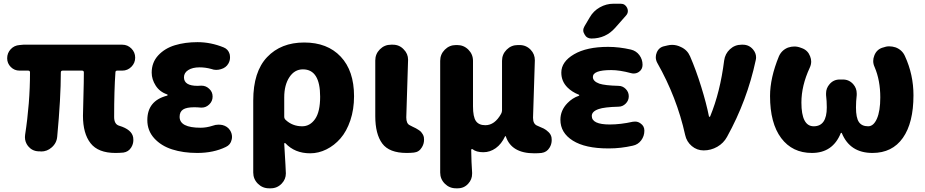

<svg xmlns="http://www.w3.org/2000/svg" viewBox="-20 -810 4983 1034"><path d="M601.6 13.7Q508.8 13.7 467.8 -38.6Q426.8 -90.8 426.8 -186.5Q426.8 -201.2 429.2 -286.6Q431.6 -372.1 431.6 -419.9Q431.6 -429.7 421.9 -429.7H317.4Q307.6 -429.7 307.6 -419.9Q307.6 -282.2 288.1 -74.2Q285.2 -39.1 257.8 -15.6Q233.4 5.9 201.2 5.9Q198.2 5.9 195.3 4.9H185.5Q152.3 2.9 130.9 -23.4Q114.3 -44.9 114.3 -71.3Q114.3 -77.1 115.2 -84Q141.6 -254.9 141.6 -419.9Q141.6 -429.7 131.8 -429.7H85Q57.6 -429.7 38.1 -449.2Q18.6 -468.8 18.6 -496.1Q18.6 -524.4 37.6 -544.9Q56.6 -565.4 85 -567.4L105.5 -569.3H638.7Q667 -569.3 687.5 -548.8Q708 -528.3 708 -499.5Q708 -470.7 687.5 -450.2Q667 -429.7 638.7 -429.7H611.3Q601.6 -429.7 601.6 -419.9Q594.7 -324.2 594.7 -179.7Q594.7 -140.6 622.1 -132.8Q690.4 -112.3 697.3 -69.3Q698.2 -62.5 698.2 -55.7Q698.2 -34.2 686.5 -15.6Q671.9 7.8 644.5 11.7Q623 13.7 601.6 13.7Z M1042 13.7Q966.8 13.7 907.2 -5.4Q847.7 -24.4 810.5 -65.4Q773.4 -106.4 773.4 -163.1Q773.4 -267.6 879.9 -294.9Q882.8 -295.9 882.8 -298.3Q882.8 -300.8 879.9 -301.8Q839.8 -315.4 818.4 -349.1Q796.9 -382.8 796.9 -418.9Q796.9 -473.6 832 -511.7Q867.2 -549.8 921.9 -566.4Q976.6 -583 1043.9 -583Q1115.2 -583 1184.6 -554.7Q1209 -544.9 1216.8 -518.6Q1218.8 -508.8 1218.8 -500Q1218.8 -483.4 1210 -467.8Q1197.3 -445.3 1169.9 -437.5Q1157.2 -433.6 1144.5 -433.6Q1130.9 -433.6 1118.2 -438.5Q1086.9 -447.3 1054.7 -447.3Q1016.6 -447.3 993.7 -432.6Q970.7 -418 970.7 -393.6Q970.7 -347.7 1043.9 -347.7Q1052.7 -347.7 1062.5 -348.6Q1064.5 -348.6 1065.4 -348.6Q1088.9 -348.6 1106.4 -332Q1125 -315.4 1125 -290Q1125 -264.6 1106.4 -247.1Q1088.9 -230.5 1066.4 -230.5Q1064.5 -230.5 1062.5 -230.5Q1042 -232.4 1026.4 -232.4Q984.4 -232.4 965.8 -220.2Q947.3 -208 947.3 -180.7Q947.3 -122.1 1060.5 -122.1Q1091.8 -122.1 1125 -132.8Q1140.6 -138.7 1156.2 -138.7Q1167 -138.7 1177.7 -136.7Q1205.1 -129.9 1218.8 -108.4Q1229.5 -91.8 1229.5 -72.3Q1229.5 -65.4 1227.5 -57.6Q1221.7 -30.3 1196.3 -18.6Q1129.9 13.7 1042 13.7Z M1428.7 204.1Q1393.6 204.1 1368.7 179.2Q1343.8 154.3 1343.8 119.1V-268.6Q1343.8 -423.8 1418.5 -502.4Q1493.2 -581.1 1618.2 -581.1Q1743.2 -581.1 1814.9 -504.9Q1886.7 -428.7 1886.7 -292Q1886.7 -220.7 1866.7 -161.6Q1846.7 -102.5 1813.5 -64.5Q1780.3 -26.4 1737.8 -5.4Q1695.3 15.6 1650.4 15.6Q1567.4 15.6 1516.6 -39.1Q1515.6 -40 1513.2 -39.6Q1510.7 -39.1 1510.7 -36.1Q1519.5 109.4 1519.5 124Q1519.5 155.3 1497.1 178.7Q1472.7 204.1 1438.5 204.1ZM1607.4 -129.9Q1649.4 -129.9 1676.8 -168.9Q1704.1 -208 1704.1 -289.1Q1704.1 -436.5 1611.3 -436.5Q1566.4 -436.5 1538.6 -394.5Q1510.7 -352.5 1510.7 -285.2V-181.6Q1510.7 -171.9 1517.6 -165Q1554.7 -129.9 1607.4 -129.9Z M2169.9 13.7Q2076.2 13.7 2038.6 -37.1Q2001 -87.9 2001 -184.6V-484.4Q2001 -519.5 2025.9 -544.4Q2050.8 -569.3 2085.9 -569.3H2095.7Q2130.9 -569.3 2154.3 -543.9Q2177.7 -520.5 2177.7 -488.3L2168 -177.7Q2168 -144.5 2186.5 -135.7Q2189.5 -133.8 2202.6 -127.4Q2215.8 -121.1 2219.7 -119.1Q2223.6 -117.2 2233.4 -110.8Q2243.2 -104.5 2247.6 -99.6Q2252 -94.7 2256.3 -87.4Q2260.7 -80.1 2262.7 -71.3Q2263.7 -64.5 2263.7 -57.6Q2263.7 -35.2 2252 -16.6Q2237.3 8.8 2209 11.7Q2191.4 13.7 2169.9 13.7Z M2435.5 204.1Q2400.4 204.1 2375.5 179.2Q2350.6 154.3 2350.6 119.1V-482.4Q2350.6 -517.6 2375.5 -542.5Q2400.4 -567.4 2435.5 -567.4H2442.4Q2477.5 -567.4 2502.4 -542.5Q2527.3 -517.6 2527.3 -482.4V-237.3Q2527.3 -180.7 2543 -158.2Q2558.6 -135.7 2593.8 -135.7Q2644.5 -135.7 2678.7 -197.3Q2683.6 -206.1 2683.6 -215.8V-482.4Q2683.6 -517.6 2708.5 -542.5Q2733.4 -567.4 2768.6 -567.4H2778.3Q2813.5 -567.4 2837.9 -542Q2860.4 -518.6 2860.4 -485.4L2850.6 -175.8Q2850.6 -141.6 2874 -132.8Q2895.5 -124 2908.2 -117.7Q2920.9 -111.3 2934.1 -98.6Q2947.3 -85.9 2950.2 -69.3Q2951.2 -62.5 2951.2 -55.7Q2951.2 -33.2 2939.5 -14.6Q2924.8 9.8 2896.5 13.7Q2878.9 15.6 2857.4 15.6Q2734.4 15.6 2704.1 -75.2Q2703.1 -77.1 2701.7 -77.1Q2700.2 -77.1 2700.2 -76.2Q2680.7 -34.2 2649.9 -12.2Q2619.1 9.8 2583 9.8Q2544.9 9.8 2524.4 -6.8Q2522.5 -7.8 2520 -6.8Q2517.6 -5.9 2517.6 -2.9Q2518.6 65.4 2522.5 119.1Q2522.5 123 2522.5 126Q2522.5 156.2 2502 178.7Q2479.5 204.1 2445.3 204.1Z M3156.2 -716.8Q3175.8 -751 3210.4 -770.5Q3245.1 -790 3284.2 -790H3322.3Q3346.7 -790 3357.4 -767.6Q3361.3 -758.8 3361.3 -751Q3361.3 -737.3 3351.6 -726.6L3293 -660.2Q3242.2 -602.5 3165 -602.5Q3139.6 -602.5 3127.9 -625Q3121.1 -635.7 3121.1 -646.5Q3121.1 -657.2 3127.9 -668.9ZM3263.7 -139.6Q3322.3 -139.6 3387.7 -154.3Q3394.5 -155.3 3400.4 -155.3Q3417 -155.3 3430.7 -144.5Q3450.2 -130.9 3450.2 -106.4Q3450.2 -77.1 3433.1 -54.2Q3416 -31.2 3387.7 -25.4Q3323.2 -10.7 3260.7 -10.7Q3257.8 -10.7 3254.9 -10.7Q3131.8 -10.7 3064.9 -52.7Q2998 -94.7 2998 -165Q2998 -215.8 3036.1 -254.9Q3062.5 -282.2 3096.7 -293.9Q3099.6 -294.9 3099.6 -297.4Q3099.6 -299.8 3097.7 -299.8Q3060.5 -314.5 3036.1 -338.9Q3002.9 -372.1 3002.9 -418.9Q3002.9 -477.5 3071.3 -517.6Q3139.6 -557.6 3254.9 -557.6Q3314.5 -557.6 3377.9 -543Q3406.2 -536.1 3423.3 -513.2Q3440.4 -490.2 3440.4 -460.9Q3440.4 -436.5 3420.9 -422.9Q3408.2 -414.1 3392.6 -414.1Q3385.7 -414.1 3378.9 -416Q3317.4 -432.6 3271.5 -432.6Q3172.9 -432.6 3172.9 -395.5Q3172.9 -372.1 3208 -359.4Q3238.3 -349.6 3310.5 -347.7Q3333 -347.7 3349.6 -331.1Q3366.2 -314.5 3366.2 -291.5Q3366.2 -268.6 3349.6 -252Q3333 -235.4 3310.5 -235.4Q3234.4 -233.4 3204.1 -222.7Q3167 -210 3167 -185.5Q3167 -139.6 3263.7 -139.6Z M3895.5 -73.2Q3877 -39.1 3842.8 -19.5Q3808.6 0 3769.5 0Q3733.4 0 3705.6 -23.4Q3677.7 -46.9 3669.9 -83Q3625 -286.1 3519.5 -471.7Q3511.7 -486.3 3511.7 -502Q3511.7 -514.6 3516.6 -526.4Q3528.3 -555.7 3558.6 -561.5L3575.2 -565.4Q3587.9 -568.4 3599.6 -568.4Q3624 -568.4 3647.5 -556.6Q3681.6 -541 3696.3 -506.8Q3728.5 -432.6 3756.3 -342.8Q3784.2 -252.9 3797.9 -183.6Q3798.8 -180.7 3801.3 -180.7Q3803.7 -180.7 3804.7 -183.6Q3858.4 -313.5 3879.9 -484.4Q3884.8 -520.5 3911.1 -544.9Q3937.5 -569.3 3973.6 -569.3H3980.5Q4013.7 -569.3 4035.2 -543.9Q4051.8 -524.4 4051.8 -501Q4051.8 -493.2 4049.8 -485.4Q4003.9 -269.5 3895.5 -73.2Z M4352.5 13.7Q4247.1 13.7 4187 -66.4Q4127 -146.5 4127 -293Q4127 -390.6 4174.8 -506.8Q4189.5 -540 4223.6 -553.7Q4241.2 -559.6 4257.8 -559.6Q4275.4 -559.6 4293 -552.7L4300.8 -549.8Q4331.1 -538.1 4342.8 -506.8Q4348.6 -492.2 4348.6 -478.5Q4348.6 -461.9 4340.8 -445.3Q4295.9 -348.6 4295.9 -257.8Q4295.9 -129.9 4362.3 -129.9Q4432.6 -129.9 4432.6 -231.4Q4432.6 -265.6 4428.7 -297.9Q4428.7 -302.7 4428.7 -307.6Q4428.7 -335 4447.3 -356.4Q4468.8 -381.8 4502 -381.8H4519.5Q4552.7 -381.8 4575.2 -356.4Q4593.8 -335 4593.8 -306.6Q4593.8 -302.7 4593.8 -297.9Q4589.8 -263.7 4589.8 -231.4Q4589.8 -175.8 4605.5 -152.8Q4621.1 -129.9 4655.3 -129.9Q4684.6 -129.9 4702.6 -170.9Q4720.7 -211.9 4720.7 -285.2Q4720.7 -377 4690.4 -448.2Q4682.6 -464.8 4682.6 -481.4Q4682.6 -496.1 4688.5 -510.7Q4700.2 -542 4730.5 -552.7L4734.4 -553.7Q4752 -560.5 4768.6 -560.5Q4786.1 -560.5 4803.7 -554.7Q4838.9 -541 4853.5 -507.8Q4899.4 -408.2 4899.4 -296.9Q4899.4 -148.4 4842.3 -67.4Q4785.2 13.7 4678.7 13.7Q4557.6 13.7 4513.7 -92.8Q4512.7 -94.7 4510.7 -94.7Q4508.8 -94.7 4507.8 -92.8Q4464.8 13.7 4352.5 13.7Z"/></svg>

Font: Gen Jyuu GothicX Heavy
Style: Bold
Weight: 900
Designer: [Source Han Sans]
Ryoko NISHIZUKA  (kana & ideographs); Paul D. Hunt (Latin, Greek & Cyrillic); Wenlong ZHANG  (bopomofo
Version: Version 1.002.20150607